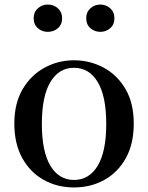

<svg xmlns="http://www.w3.org/2000/svg" viewBox="-20 -808 652 844"><path d="M305 16Q232 16 172.5 -17Q113 -50 78 -113Q43 -176 43 -265Q43 -354 79.5 -416Q116 -478 176 -510.5Q236 -543 305 -543Q375 -543 435 -511Q495 -479 531.5 -417Q568 -355 568 -265Q568 -175 533 -112.5Q498 -50 438.5 -17Q379 16 305 16ZM305 -17Q372 -17 409.5 -79.5Q447 -142 447 -263Q447 -385 409.5 -447.5Q372 -510 305 -510Q239 -510 201.5 -447.5Q164 -385 164 -263Q164 -142 201.5 -79.5Q239 -17 305 -17ZM190 -668Q165 -668 146.5 -684Q128 -700 128 -728Q128 -755 146.5 -771.5Q165 -788 190 -788Q216 -788 234.5 -771.5Q253 -755 253 -728Q253 -700 234.5 -684Q216 -668 190 -668ZM421 -668Q396 -668 377.5 -684Q359 -700 359 -728Q359 -755 377.5 -771.5Q396 -788 421 -788Q446 -788 464.5 -771.5Q483 -755 483 -728Q483 -700 464.5 -684Q446 -668 421 -668Z"/></svg>

Font: Noto Serif KR SemiBold
Style: Regular
Weight: 600
Designer: Ryoko NISHIZUKA 西塚涼子 (kana & ideographs); Frank Grießhammer (Latin, Greek & Cyrillic); Wenlong ZHANG 张文龙 (bopomofo); San
Foundry: Adobe
Version: Version 2.003-H1;hotconv 1.1.1;makeotfexe 2.6.0